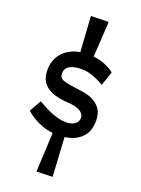

<svg xmlns="http://www.w3.org/2000/svg" viewBox="-169 -845 783 1065"><g transform="rotate(20 222.5 -312.5)"><path d="M280.8 -771 268.1 -562Q295.9 -559.1 317.9 -551.8Q339.8 -544.4 355.7 -536.4Q371.6 -528.3 380.9 -521.7Q390.1 -515.1 392.1 -513.2L363.8 -429.2Q361.3 -431.2 349.9 -437.7Q338.4 -444.3 321.5 -451.9Q304.7 -459.5 284.4 -465.8Q264.2 -472.2 244.1 -473.1Q191.9 -476.1 163.3 -460.9Q134.8 -445.8 134.8 -415Q134.8 -399.9 141.1 -391.4Q147.5 -382.8 163.3 -377.4Q179.2 -372.1 206.5 -367.9Q233.9 -363.8 275.9 -357.9Q314 -352.1 338.4 -339.1Q362.8 -326.2 377.2 -309.1Q391.6 -292 397.2 -271.7Q402.8 -251.5 402.8 -231Q402.8 -213.9 399.9 -199.2Q392.6 -153.3 358.6 -124Q324.7 -94.7 269 -86.9L282.2 143.1L188 146L199.2 -85.9Q164.6 -89.8 136 -100.6Q107.4 -111.3 86.4 -123.5Q65.4 -135.7 52.7 -146Q40 -156.2 38.1 -159.2L77.1 -228Q93.8 -219.2 113.3 -208.5Q132.8 -197.8 154.5 -188.5Q176.3 -179.2 199.7 -173.1Q223.1 -167 248 -167Q275.9 -167 293.7 -177.2Q311.5 -187.5 316.9 -206.1Q320.8 -224.1 313 -236.8Q305.2 -249.5 291.3 -257.1Q277.3 -264.6 259.8 -268.3Q242.2 -272 227.1 -272.9Q62 -280.3 53.2 -387.2Q49.8 -420.9 57.9 -449.7Q65.9 -478.5 83.7 -501Q101.6 -523.4 128.4 -538.6Q155.3 -553.7 189.9 -560.1L176.8 -768.1Z"/></g></svg>

Font: McLaren
Style: Regular
Weight: 400
Designer: Astigmatic (AOETI)
Foundry: Astigmatic (AOETI)
Version: Version 1.000